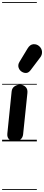

<svg xmlns="http://www.w3.org/2000/svg" viewBox="-25 -1349 421 1832"><path d="M117.5 0Q85.5 0 63.5 -18.5Q41.5 -37 45 -74L86 -476Q89.5 -509 113.5 -525Q137.5 -541 166.5 -541Q196 -541 218.2 -520.5Q240.5 -500 236.5 -461.5L195.5 -66.5Q192 -34.5 169 -17.2Q146 0 117.5 0ZM117.5 0Q85.5 0 63.5 -18.5Q41.5 -37 45 -74L86 -476Q89.5 -509 113.5 -525Q137.5 -541 166.5 -541Q196 -541 218.2 -520.5Q240.5 -500 236.5 -461.5L195.5 -66.5Q192 -34.5 169 -17.2Q146 0 117.5 0ZM183.5 -664Q160.5 -678 152.2 -704.2Q144 -730.5 160.5 -758L237.5 -885.5Q261.5 -925.5 294.2 -927.2Q327 -929 350 -907.5Q373.5 -886.5 375.8 -856.5Q378 -826.5 359.5 -802L267 -679.5Q248.5 -655 226.8 -653Q205 -651 183.5 -664ZM-5 455H326.5V463H-5ZM-5 -16H326.5V0H-5ZM-5 -549H326.5V-541H-5ZM-5 -1329H326.5V-1321H-5Z"/></svg>

Font: Edu SA Dotted Guide
Style: Regular
Weight: 400
Designer: Tina and Corey Anderson, Eben Sorkin, Mirko Velimirovic
Foundry: Google for Education
Version: Version 2.000